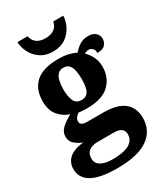

<svg xmlns="http://www.w3.org/2000/svg" viewBox="-247 -874 1055 1214"><g transform="rotate(-30 281.0 -267.5)"><path d="M238 236Q115 236 54.5 202Q-6 168 -6 102Q-6 68 10.5 43.5Q27 19 58.5 4.5Q90 -10 133 -13Q104 -24 78.5 -44.5Q53 -65 53 -101Q53 -135 80.5 -160.5Q108 -186 151 -209Q104 -224 72 -262.5Q40 -301 40 -365Q40 -454 93.5 -502Q147 -550 261 -550Q299 -550 329.5 -543Q360 -536 385 -523Q410 -551 435 -566Q460 -581 495 -581Q531 -581 549 -563Q567 -545 567 -521Q567 -497 551 -478Q535 -459 493 -459Q493 -483 480.5 -493.5Q468 -504 456 -504Q446 -504 437 -501Q428 -498 423 -494Q446 -473 462 -440.5Q478 -408 478 -368Q478 -289 425.5 -238.5Q373 -188 261 -188Q251 -188 231.5 -189Q212 -190 203 -192Q191 -187 180.5 -173.5Q170 -160 170 -144Q170 -128 183 -121Q196 -114 215 -114H335Q439 -114 488 -74Q537 -34 537 40Q537 132 463.5 184Q390 236 238 236ZM240 172Q294 172 330.5 162Q367 152 385 131.5Q403 111 403 82Q403 56 385.5 42.5Q368 29 330 29H208Q191 29 172 35Q153 41 139.5 56.5Q126 72 126 101Q126 126 140.5 141.5Q155 157 181 164.5Q207 172 240 172ZM259 -251Q286 -251 300 -265.5Q314 -280 319.5 -306Q325 -332 325 -365Q325 -399 319.5 -426.5Q314 -454 300 -470Q286 -486 258 -486Q232 -486 217.5 -469.5Q203 -453 197 -425.5Q191 -398 191 -364Q191 -316 205 -283.5Q219 -251 259 -251ZM256 -606Q203 -606 165.5 -631.5Q128 -657 109 -695.5Q90 -734 89 -771H163Q171 -735 195.5 -719Q220 -703 257 -703Q294 -703 318.5 -719Q343 -735 351 -771H424Q423 -734 404 -695.5Q385 -657 348 -631.5Q311 -606 256 -606Z"/></g></svg>

Font: Noto Serif Tibetan ExtraBold
Style: Regular
Weight: 800
Version: Version 2.103